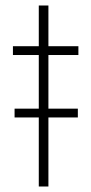

<svg xmlns="http://www.w3.org/2000/svg" viewBox="-20 -678 332 698"><path d="M265 -478H156V-283H263V-251H156V0H121V-251H33V-283H121V-478H27V-510H121V-658H156V-510H265Z"/></svg>

Font: Saira Semi Condensed Thin
Style: Regular
Weight: 100
Width: 4
Designer: Hector Gatti with collaboration of the Omnibus-Type team
Foundry: Omnibus-Type
Version: Version 1.001; ttfautohint (v1.8)